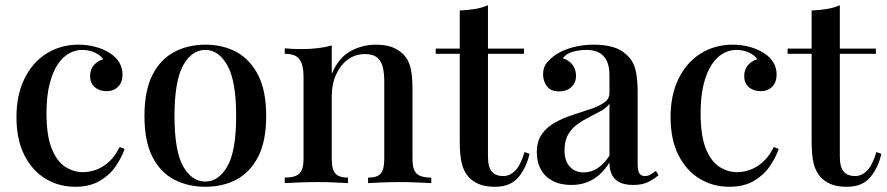

<svg xmlns="http://www.w3.org/2000/svg" viewBox="-20 -701 3394 735"><path d="M281 -530Q315 -530 346 -521.5Q377 -513 400 -498Q424 -483 436.5 -462Q449 -441 449 -416Q449 -386 432 -369Q415 -352 388 -352Q361 -352 343 -367Q325 -382 325 -410Q325 -436 340 -452.5Q355 -469 375 -474Q366 -489 343.5 -499.5Q321 -510 295 -510Q268 -510 243.5 -496Q219 -482 200 -453Q181 -424 169.5 -378Q158 -332 158 -267Q158 -183 177.5 -133.5Q197 -84 229 -63Q261 -42 298 -42Q322 -42 347.5 -51Q373 -60 396.5 -81Q420 -102 438 -138L457 -131Q446 -98 422.5 -64Q399 -30 361 -8Q323 14 268 14Q205 14 154 -17Q103 -48 73 -107.5Q43 -167 43 -253Q43 -337 73.5 -399.5Q104 -462 158 -496Q212 -530 281 -530Z M766 -530Q833 -530 885 -502Q937 -474 968 -414Q999 -354 999 -257Q999 -160 968 -100.5Q937 -41 885 -13.5Q833 14 766 14Q700 14 647 -13.5Q594 -41 563.5 -100.5Q533 -160 533 -257Q533 -354 563.5 -414Q594 -474 647 -502Q700 -530 766 -530ZM766 -510Q714 -510 681 -450.5Q648 -391 648 -257Q648 -123 681 -64.5Q714 -6 766 -6Q817 -6 850.5 -64.5Q884 -123 884 -257Q884 -391 850.5 -450.5Q817 -510 766 -510Z M1418 -530Q1458 -530 1483.5 -519.5Q1509 -509 1526 -491Q1544 -472 1551.5 -442Q1559 -412 1559 -361V-93Q1559 -51 1575.5 -36Q1592 -21 1631 -21V0Q1614 -1 1578 -2.5Q1542 -4 1507 -4Q1473 -4 1439.5 -2.5Q1406 -1 1389 0V-21Q1423 -21 1437 -36Q1451 -51 1451 -93V-389Q1451 -418 1446 -441.5Q1441 -465 1425 -479.5Q1409 -494 1377 -494Q1340 -494 1311.5 -473Q1283 -452 1266.5 -415.5Q1250 -379 1250 -334V-93Q1250 -51 1264.5 -36Q1279 -21 1312 -21V0Q1296 -1 1263.5 -2.5Q1231 -4 1196 -4Q1162 -4 1125 -2.5Q1088 -1 1070 0V-21Q1109 -21 1125.5 -36Q1142 -51 1142 -93V-407Q1142 -452 1127 -473.5Q1112 -495 1070 -495V-516Q1102 -513 1132 -513Q1166 -513 1195.5 -516.5Q1225 -520 1250 -527V-418Q1276 -480 1321.5 -505Q1367 -530 1418 -530Z M1848 -681V-515H1986V-495H1848V-102Q1848 -61 1863 -44Q1878 -27 1906 -27Q1932 -27 1952.5 -48Q1973 -69 1988 -119L2007 -112Q1995 -59 1964.5 -22.5Q1934 14 1875 14Q1841 14 1818 5.5Q1795 -3 1778 -19Q1756 -42 1748 -74Q1740 -106 1740 -159V-495H1648V-515H1740V-661Q1771 -662 1798 -666.5Q1825 -671 1848 -681Z M2167 7Q2125 7 2095 -9Q2065 -25 2050 -53Q2035 -81 2035 -117Q2035 -161 2055 -188.5Q2075 -216 2106.5 -233Q2138 -250 2173.5 -261.5Q2209 -273 2240.5 -283.5Q2272 -294 2292.5 -308Q2313 -322 2313 -345V-413Q2313 -449 2301.5 -470.5Q2290 -492 2270.5 -501Q2251 -510 2224 -510Q2201 -510 2175 -503.5Q2149 -497 2134 -478Q2156 -472 2170.5 -454.5Q2185 -437 2185 -411Q2185 -383 2166.5 -367Q2148 -351 2120 -351Q2089 -351 2074 -370.5Q2059 -390 2059 -416Q2059 -443 2072.5 -460Q2086 -477 2108 -492Q2132 -508 2169.5 -519Q2207 -530 2253 -530Q2296 -530 2327.5 -520.5Q2359 -511 2380 -490Q2405 -467 2413 -432.5Q2421 -398 2421 -349V-73Q2421 -48 2427.5 -37.5Q2434 -27 2449 -27Q2459 -27 2468.5 -32Q2478 -37 2491 -47L2501 -30Q2480 -13 2458.5 -3Q2437 7 2404 7Q2372 7 2352 -3Q2332 -13 2322.5 -32Q2313 -51 2313 -79Q2287 -37 2251 -15Q2215 7 2167 7ZM2215 -41Q2243 -41 2267.5 -57Q2292 -73 2313 -105V-304Q2302 -288 2281 -276.5Q2260 -265 2236 -253Q2212 -241 2190.5 -225.5Q2169 -210 2155 -186Q2141 -162 2141 -125Q2141 -86 2161 -63.5Q2181 -41 2215 -41Z M2785 -530Q2819 -530 2850 -521.5Q2881 -513 2904 -498Q2928 -483 2940.5 -462Q2953 -441 2953 -416Q2953 -386 2936 -369Q2919 -352 2892 -352Q2865 -352 2847 -367Q2829 -382 2829 -410Q2829 -436 2844 -452.5Q2859 -469 2879 -474Q2870 -489 2847.5 -499.5Q2825 -510 2799 -510Q2772 -510 2747.5 -496Q2723 -482 2704 -453Q2685 -424 2673.5 -378Q2662 -332 2662 -267Q2662 -183 2681.5 -133.5Q2701 -84 2733 -63Q2765 -42 2802 -42Q2826 -42 2851.5 -51Q2877 -60 2900.5 -81Q2924 -102 2942 -138L2961 -131Q2950 -98 2926.5 -64Q2903 -30 2865 -8Q2827 14 2772 14Q2709 14 2658 -17Q2607 -48 2577 -107.5Q2547 -167 2547 -253Q2547 -337 2577.5 -399.5Q2608 -462 2662 -496Q2716 -530 2785 -530Z M3195 -681V-515H3333V-495H3195V-102Q3195 -61 3210 -44Q3225 -27 3253 -27Q3279 -27 3299.5 -48Q3320 -69 3335 -119L3354 -112Q3342 -59 3311.5 -22.5Q3281 14 3222 14Q3188 14 3165 5.5Q3142 -3 3125 -19Q3103 -42 3095 -74Q3087 -106 3087 -159V-495H2995V-515H3087V-661Q3118 -662 3145 -666.5Q3172 -671 3195 -681Z"/></svg>

Font: Playfair Display Medium
Style: Regular
Weight: 500
Designer: Claus Eggers Sørensen
Foundry: Claus Eggers Sørensen
Version: Version 1.203